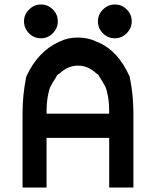

<svg xmlns="http://www.w3.org/2000/svg" viewBox="-20 -846 705 866"><path d="M498.3 -673.3Q466.7 -673.3 444.2 -695.8Q421.7 -718.3 421.7 -750Q421.7 -780.8 444.6 -803.3Q467.5 -825.8 498.3 -825.8Q529.2 -825.8 551.7 -803.3Q574.2 -780.8 574.2 -750Q574.2 -719.2 551.7 -696.2Q529.2 -673.3 498.3 -673.3ZM165 -673.3Q133.3 -673.3 110.8 -695.8Q88.3 -718.3 88.3 -750Q88.3 -780.8 111.3 -803.3Q134.2 -825.8 165 -825.8Q195.8 -825.8 218.3 -803.3Q240.8 -780.8 240.8 -750Q240.8 -719.2 218.3 -696.2Q195.8 -673.3 165 -673.3ZM472.5 0V-224.2H190V0H81.7V-333.3Q81.7 -418.3 98.3 -500Q150 -614.2 248.3 -658.3Q285.8 -676.7 331.7 -676.7Q377.5 -676.7 415 -658.3Q510.8 -621.7 565 -500Q581.7 -418.3 581.7 -333.3V0ZM190 -333.3H472.5Q472.5 -381.7 467.1 -411.2Q461.7 -440.8 455 -455Q448.3 -469.2 428.3 -500Q425 -509.2 415 -514.2Q377.5 -550 331.7 -550Q285.8 -550 248.3 -514.2Q236.7 -508.3 234.2 -500Q214.2 -469.2 207.5 -455Q200.8 -440.8 195.4 -411.2Q190 -381.7 190 -333.3Z"/></svg>

Font: 0xA000
Style: Bold
Weight: 700
Version: Version 0.1